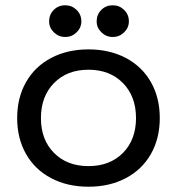

<svg xmlns="http://www.w3.org/2000/svg" viewBox="-20 -697 670 727"><path d="M585 -250Q585 -173 551.5 -114Q518 -55 456.5 -22.5Q395 10 315 10Q235 10 173.5 -22.5Q112 -55 78.5 -114Q45 -173 45 -250Q45 -327 78.5 -386Q112 -445 173.5 -477.5Q235 -510 315 -510Q395 -510 456.5 -477.5Q518 -445 551.5 -386Q585 -327 585 -250ZM495 -250Q495 -332 445.5 -382.5Q396 -433 315 -433Q234 -433 184.5 -382.5Q135 -332 135 -250Q135 -168 184.5 -118Q234 -68 315 -68Q396 -68 445.5 -118Q495 -168 495 -250ZM288 -616Q288 -592 270 -574.5Q252 -557 227 -557Q202 -557 184 -574.5Q166 -592 166 -616Q166 -642 183.5 -659.5Q201 -677 227 -677Q252 -677 270 -659.5Q288 -642 288 -616ZM468 -616Q468 -592 450 -574.5Q432 -557 407 -557Q382 -557 364 -574.5Q346 -592 346 -616Q346 -642 363.5 -659.5Q381 -677 407 -677Q432 -677 450 -659.5Q468 -642 468 -616Z"/></svg>

Font: Goli
Style: Regular
Weight: 400
Designer: jaikishan Patel
Foundry: MagicType
Version: Version 1.000